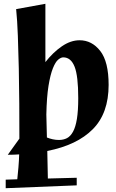

<svg xmlns="http://www.w3.org/2000/svg" viewBox="-20 -805 613 1011"><path d="M21 10 82 -75Q82 -163 81.5 -258.5Q81 -354 79 -444.5Q77 -535 74 -616.5Q71 -698 65 -757L219 -785V-478Q259 -529 305.5 -561Q352 -593 399 -593Q464 -593 508 -536.5Q552 -480 552 -358Q552 -209 469 -125Q386 -41 229 -10L232 135L384 131V171L10 186V141L71 139Q74 112 77 77Q80 42 81 8Q66 9 51 9.5Q36 10 21 10ZM313 -503Q301 -503 286.5 -491Q272 -479 258.5 -445.5Q245 -412 235.5 -353.5Q226 -295 224 -202L227 -81Q242 -75 258 -71.5Q274 -68 290 -68Q314 -68 332.5 -77.5Q351 -87 364.5 -111.5Q378 -136 385 -179Q392 -222 392 -288Q392 -406 372.5 -454.5Q353 -503 313 -503Z"/></svg>

Font: Trickster
Style: Regular
Weight: 400
Designer: Jean-Baptiste Morizot
Foundry: Jean-Baptiste Morizot
Version: Version 2.000;PS 2.0;hotconv 1.0.88;makeotf.lib2.5.647800